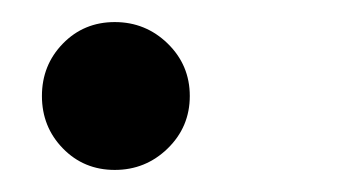

<svg xmlns="http://www.w3.org/2000/svg" viewBox="-20 -142 319 174"><path d="M132 -102.5Q152 -83 152 -55Q152 -27 132 -7.5Q112 12 84 12Q56 12 37 -7.5Q18 -27 18 -55Q18 -83 37 -102.5Q56 -122 84 -122Q112 -122 132 -102.5Z"/></svg>

Font: Veleka
Style: Italic
Weight: 400
Italic angle: -12°
Designer: Stefan Peev, Context Ltd, 2016; SIL International, 1997-2014.
Foundry: Stefan Peev, Context Ltd, 2016
Version: Version 1.000